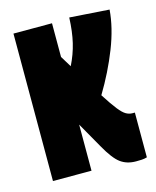

<svg xmlns="http://www.w3.org/2000/svg" viewBox="-91 -615 559 688"><g transform="rotate(-15 189.0 -271.0)"><path d="M329 9Q295 9 271.5 -8.5Q248 -26 220 -76L166 -171V0H23V-547H166V-422L191 -381Q210 -419 219.5 -459Q229 -499 231 -551L378 -541Q373 -475 343.5 -400Q314 -325 270 -252Q295 -213 310.5 -193.5Q326 -174 337.5 -167.5Q349 -161 361 -161Q364 -161 366 -161Q368 -161 370 -161V5Q360 8 350 8.5Q340 9 329 9Z"/></g></svg>

Font: Georama ExtraCondensed ExtraBold
Style: Regular
Weight: 800
Width: 2
Designer: Jean-Baptiste Levee
Foundry: Production Type
Version: Version 1.000